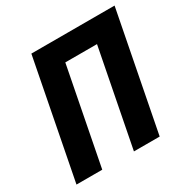

<svg xmlns="http://www.w3.org/2000/svg" viewBox="-151 -794 912 930"><g transform="rotate(-30 304.5 -329.5)"><path d="M337.4 0 442.4 -539.6H265.1L160.2 0H16.1L144 -658.7H609.4L481.4 0Z"/></g></svg>

Font: Cousine
Style: Bold Italic
Weight: 700
Italic angle: -12°
Monospace: yes
Designer: Steve Matteson
Foundry: Ascender Corporation
Version: Version 1.20